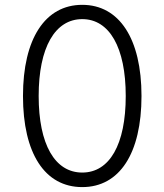

<svg xmlns="http://www.w3.org/2000/svg" viewBox="-20 -757 674 787"><path d="M317.1 9.9C470.2 9.9 560 -128.2 560 -363.6C560 -598 469.1 -737.2 317.1 -737.2C164.8 -737.2 74.2 -598 74.2 -363.6C74.2 -128.2 163.7 9.9 317.1 9.9ZM317.1 -49.7C205.3 -49.7 138.5 -164.4 138.5 -363.6C138.5 -562.5 205.6 -678.6 317.1 -678.6C428.3 -678.6 495.4 -562.5 495.4 -363.6C495.4 -164.4 429 -49.7 317.1 -49.7Z"/></svg>

Font: TID UI Light
Style: Regular
Weight: 300
Designer: The TID Project Authors
Foundry: Bakken & Bæck
Version: Version 1.001;hotconv 1.0.109;makeotfexe 2.5.65596